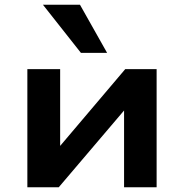

<svg xmlns="http://www.w3.org/2000/svg" viewBox="-20 -794 780 814"><path d="M96 0V-501H235V-166H227L511 -501H644V0H506V-335H514L229 0ZM323 -570 162 -774H319L434 -570Z"/></svg>

Font: Nunito Sans 7pt SemiExpanded
Style: Bold
Weight: 700
Width: 6
Designer: Vernon Adams
Foundry: Vernon Adams
Version: Version 3.101;gftools[0.9.27]